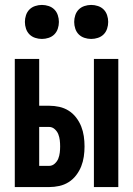

<svg xmlns="http://www.w3.org/2000/svg" viewBox="-20 -759 540 779"><path d="M361 0V-520H460V0ZM40 0V-520H139V-330H179Q200 -330 220.5 -325.5Q241 -321 258.5 -310Q276 -299 289 -282Q302 -265 309.5 -246Q317 -227 320 -206.5Q323 -186 323 -165Q323 -144 320 -123.5Q317 -103 309.5 -84Q302 -65 289 -48Q276 -31 258.5 -20Q241 -9 220.5 -4.5Q200 0 179 0ZM179 -86Q192 -86 202 -95Q212 -104 216.5 -115.5Q221 -127 222.5 -139.5Q224 -152 224 -165Q224 -178 222.5 -190.5Q221 -203 216.5 -214.5Q212 -226 202 -235Q192 -244 179 -244H139V-86ZM350 -601Q336 -601 322.5 -605.5Q309 -610 299.5 -619.5Q290 -629 285.5 -642.5Q281 -656 281 -670Q281 -684 285.5 -697.5Q290 -711 299.5 -720.5Q309 -730 322.5 -734.5Q336 -739 350 -739Q364 -739 377.5 -734.5Q391 -730 400.5 -720.5Q410 -711 414.5 -697.5Q419 -684 419 -670Q419 -656 414.5 -642.5Q410 -629 400.5 -619.5Q391 -610 377.5 -605.5Q364 -601 350 -601ZM150 -601Q136 -601 122.5 -605.5Q109 -610 99.5 -619.5Q90 -629 85.5 -642.5Q81 -656 81 -670Q81 -684 85.5 -697.5Q90 -711 99.5 -720.5Q109 -730 122.5 -734.5Q136 -739 150 -739Q164 -739 177.5 -734.5Q191 -730 200.5 -720.5Q210 -711 214.5 -697.5Q219 -684 219 -670Q219 -656 214.5 -642.5Q210 -629 200.5 -619.5Q191 -610 177.5 -605.5Q164 -601 150 -601Z"/></svg>

Font: Iosevka SS18 Semibold
Style: Regular
Weight: 600
Monospace: yes
Designer: Belleve Invis
Foundry: Belleve Invis
Version: Version 25.1.1; ttfautohint (v1.8.4)